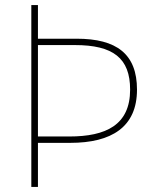

<svg xmlns="http://www.w3.org/2000/svg" viewBox="-20 -734 613 754"><path d="M518 -382C518 -522 438 -582 281 -582H129V-714H103V0H129V-173H256C418 -173 518 -235 518 -382ZM252 -198H129V-557H274C424 -557 491 -506 491 -382C491 -243 396 -198 252 -198Z"/></svg>

Font: Noto Sans Telugu Thin
Style: Regular
Weight: 100
Designer: Jelle Bosma - Monotype Design Team
Foundry: Monotype Imaging Inc.
Version: Version 2.005